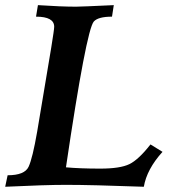

<svg xmlns="http://www.w3.org/2000/svg" viewBox="-34 -713 691 733"><path d="M515.1 0Q315.9 -7.3 217.8 -7.3Q139.2 -7.3 -14.2 0L-4.9 -43.9Q60.1 -43.9 75.2 -76.4Q90.3 -108.9 107.9 -210.4L161.6 -531.2Q172.9 -600.6 172.9 -610.8Q172.9 -649.4 103.5 -649.4L110.8 -693.4Q199.2 -687.5 256.3 -687.5Q274.4 -687.5 400.4 -693.4L393.6 -649.4Q340.8 -649.4 324.2 -630.9Q295.4 -598.1 217.8 -74.2Q271.5 -69.3 348.6 -69.3Q424.8 -69.3 460 -86.4Q495.1 -103.5 540.5 -161.6L586.4 -133.3Q526.4 -66.9 515.1 0Z"/></svg>

Font: Kelvinch
Style: Bold Italic
Weight: 700
Italic angle: -10°
Designer: Paul James Miller
Foundry: High-Logic / Made with FontCreator
Version: Version 3.30 September 23, 2016